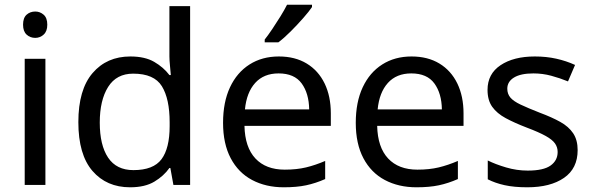

<svg xmlns="http://www.w3.org/2000/svg" viewBox="-20 -786 2520 816"><path d="M130 -737Q150 -737 165.5 -723.5Q181 -710 181 -681Q181 -653 165.5 -639Q150 -625 130 -625Q108 -625 93 -639Q78 -653 78 -681Q78 -710 93 -723.5Q108 -737 130 -737ZM173 -536V0H85V-536Z M533 10Q433 10 373 -59.5Q313 -129 313 -267Q313 -405 373.5 -475.5Q434 -546 534 -546Q596 -546 635.5 -523Q675 -500 700 -467H706Q705 -480 702.5 -505.5Q700 -531 700 -546V-760H788V0H717L704 -72H700Q676 -38 636 -14Q596 10 533 10ZM547 -63Q632 -63 666.5 -109.5Q701 -156 701 -250V-266Q701 -366 668 -419.5Q635 -473 546 -473Q475 -473 439.5 -416.5Q404 -360 404 -265Q404 -169 439.5 -116Q475 -63 547 -63Z M1165 -546Q1234 -546 1283.5 -516Q1333 -486 1359.5 -431.5Q1386 -377 1386 -304V-251H1019Q1021 -160 1065.5 -112.5Q1110 -65 1190 -65Q1241 -65 1280.5 -74.5Q1320 -84 1362 -102V-25Q1321 -7 1281 1.5Q1241 10 1186 10Q1110 10 1051.5 -21Q993 -52 960.5 -113.5Q928 -175 928 -264Q928 -352 957.5 -415Q987 -478 1040.5 -512Q1094 -546 1165 -546ZM1164 -474Q1101 -474 1064.5 -433.5Q1028 -393 1021 -321H1294Q1293 -389 1262 -431.5Q1231 -474 1164 -474ZM1306 -756Q1294 -738 1269 -709.5Q1244 -681 1215.5 -652.5Q1187 -624 1163 -606H1105V-618Q1120 -637 1137.5 -663Q1155 -689 1172 -716.5Q1189 -744 1200 -766H1306Z M1729 -546Q1798 -546 1847.5 -516Q1897 -486 1923.5 -431.5Q1950 -377 1950 -304V-251H1583Q1585 -160 1629.5 -112.5Q1674 -65 1754 -65Q1805 -65 1844.5 -74.5Q1884 -84 1926 -102V-25Q1885 -7 1845 1.5Q1805 10 1750 10Q1674 10 1615.5 -21Q1557 -52 1524.5 -113.5Q1492 -175 1492 -264Q1492 -352 1521.5 -415Q1551 -478 1604.5 -512Q1658 -546 1729 -546ZM1728 -474Q1665 -474 1628.5 -433.5Q1592 -393 1585 -321H1858Q1857 -389 1826 -431.5Q1795 -474 1728 -474Z M2435 -148Q2435 -70 2377 -30Q2319 10 2221 10Q2165 10 2124.5 1Q2084 -8 2053 -24V-104Q2085 -88 2130.5 -74.5Q2176 -61 2223 -61Q2290 -61 2320 -82.5Q2350 -104 2350 -140Q2350 -160 2339 -176Q2328 -192 2299.5 -208Q2271 -224 2218 -244Q2166 -264 2129 -284Q2092 -304 2072 -332Q2052 -360 2052 -404Q2052 -472 2107.5 -509Q2163 -546 2253 -546Q2302 -546 2344.5 -536.5Q2387 -527 2424 -510L2394 -440Q2360 -454 2323 -464Q2286 -474 2247 -474Q2193 -474 2164.5 -456.5Q2136 -439 2136 -409Q2136 -387 2149 -371.5Q2162 -356 2192.5 -341.5Q2223 -327 2274 -307Q2325 -288 2361 -268Q2397 -248 2416 -219.5Q2435 -191 2435 -148Z"/></svg>

Font: Noto Sans Siddham
Style: Regular
Weight: 400
Designer: Monotype Design Team
Foundry: Monotype Imaging Inc.
Version: Version 2.004; ttfautohint (v1.8.4.7-5d5b)